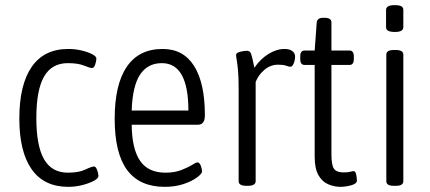

<svg xmlns="http://www.w3.org/2000/svg" viewBox="-20 -719 1667 745"><path d="M245 6Q151 6 103 -62Q55 -130 55 -259Q55 -390 103 -459.5Q151 -529 245 -529Q272 -529 297 -523Q322 -517 338 -508.5Q354 -500 354 -492Q354 -483 349.5 -469Q345 -455 337 -455Q329 -455 306 -464.5Q283 -474 243 -474Q181 -474 151 -422Q121 -370 121 -261Q121 -153 151 -101Q181 -49 243 -49Q286 -49 311 -61Q336 -73 345 -73Q352 -73 357 -59Q362 -45 362 -36Q362 -27 344.5 -17.5Q327 -8 300 -1Q273 6 245 6Z M619 6Q522 6 473.5 -59Q425 -124 425 -258Q425 -391 472 -460Q519 -529 611 -529Q692 -529 733.5 -462.5Q775 -396 775 -272Q775 -235 748 -235H491Q492 -141 523.5 -95Q555 -49 622 -49Q657 -49 683 -59Q709 -69 725 -79Q741 -89 746 -89Q754 -89 759 -76Q764 -63 764 -54Q764 -45 744.5 -30.5Q725 -16 692.5 -5Q660 6 619 6ZM491 -290H711Q711 -474 608 -474Q553 -474 523.5 -429.5Q494 -385 491 -290Z M936 2Q906 2 906 -16V-373Q906 -420 903.5 -446.5Q901 -473 898.5 -486.5Q896 -500 896 -506Q896 -514 911.5 -518Q927 -522 938 -522Q950 -522 954.5 -509.5Q959 -497 967 -456Q990 -490 1021.5 -509.5Q1053 -529 1084 -529Q1103 -529 1114 -521Q1125 -513 1125 -500Q1125 -485 1119.5 -472.5Q1114 -460 1107 -460Q1101 -460 1090.5 -464Q1080 -468 1059 -468Q1030 -468 1006.5 -448.5Q983 -429 972 -401V-16Q972 2 941 2Z M1301 6Q1277 6 1253.5 -4Q1230 -14 1215.5 -39.5Q1201 -65 1201 -112V-467H1162Q1145 -467 1145 -490V-500Q1145 -523 1162 -523H1201L1209 -632Q1211 -650 1234 -650H1239Q1266 -650 1266 -632V-523H1336Q1353 -523 1353 -500V-490Q1353 -467 1336 -467H1266V-120Q1266 -78 1276 -64Q1286 -50 1313 -50Q1331 -50 1339 -52.5Q1347 -55 1352 -55Q1360 -55 1362.5 -40Q1365 -25 1365 -19Q1365 -6 1342.5 0Q1320 6 1301 6Z M1508 2Q1479 2 1479 -16V-507Q1479 -525 1508 -525H1516Q1545 -525 1545 -507V-16Q1545 2 1516 2ZM1512 -595Q1478 -595 1478 -613V-681Q1478 -689 1485.5 -694Q1493 -699 1512 -699Q1530 -699 1537.5 -694.5Q1545 -690 1545 -681V-613Q1545 -605 1537.5 -600Q1530 -595 1512 -595Z"/></svg>

Font: Asap Condensed Light
Style: Regular
Weight: 300
Width: 3
Designer: Pablo Cosgaya
Foundry: Omnibus-Type
Version: Version 3.001; ttfautohint (v1.8.4.7-5d5b)